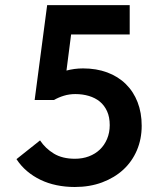

<svg xmlns="http://www.w3.org/2000/svg" viewBox="-20 -720 624 748"><path d="M271.2 8.5Q330 8.5 378 -9.5Q426 -27.5 460.3 -59Q494.5 -90.5 513.3 -134.4Q532 -178.3 532 -230Q532 -280.8 516 -322Q500 -363.3 469.9 -392.8Q439.8 -422.3 397.6 -437.9Q355.5 -453.5 303.5 -453.5Q269.3 -453.5 236.6 -444.5Q204 -435.5 171.7 -422.5L232 -391L265 -647.7L192.7 -585.7H485.3V-700H163.7L115 -330.5H190.5Q208 -340.7 229 -347.1Q250 -353.5 273.8 -353.5Q302 -353.5 326.6 -346.1Q351.2 -338.7 369 -324.1Q386.7 -309.5 397.1 -286.7Q407.5 -264 407.5 -232.5Q407.5 -203.3 397.2 -178.9Q387 -154.5 369.1 -137.4Q351.2 -120.3 326.4 -110.9Q301.5 -101.5 272 -101.5Q223 -101.5 190 -121.5Q157 -141.5 136 -173L44.2 -100Q61.7 -73.3 85.4 -53.3Q109 -33.3 137.9 -19.4Q166.7 -5.5 200.6 1.5Q234.5 8.5 271.2 8.5Z"/></svg>

Font: Tilda Sans VF
Style: Regular
Weight: 400
Designer: ParaType Ltd
Foundry: ParaType Ltd
Version: Version 1.010